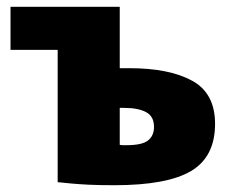

<svg xmlns="http://www.w3.org/2000/svg" viewBox="-20 -540 683 566"><path d="M150 -393H11V-520H333V-339H361Q479 -339 546.5 -302Q614 -265 614 -175Q614 -78 543.5 -36Q473 6 317 6Q271 6 241.5 4.5Q212 3 190.5 1Q169 -1 150 -3ZM353 -112Q399 -112 416.5 -126Q434 -140 434 -166Q434 -197 410.5 -209.5Q387 -222 345 -222H333V-113Q338 -112 343 -112Q348 -112 353 -112Z"/></svg>

Font: Murecho ExtraBold
Style: Regular
Weight: 800
Designer: Neil Summerour
Foundry: Positype
Version: Version 1.010; ttfautohint (v1.8.3)